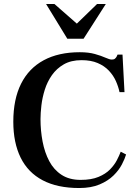

<svg xmlns="http://www.w3.org/2000/svg" viewBox="-20 -935 694 967"><path d="M379 12Q269 12 195 -27Q121 -66 84 -141Q47 -216 47 -322Q47 -435 86 -513Q125 -591 200 -631.5Q275 -672 382 -672Q426 -672 458 -663Q490 -654 511 -644.5Q532 -635 543 -635Q554 -635 559 -639.5Q564 -644 567 -649L572 -660H597L607 -471H582Q576 -499 563.5 -527Q551 -555 528.5 -579Q506 -603 472 -617.5Q438 -632 391 -632Q338 -632 301.5 -611Q265 -590 241.5 -556.5Q218 -523 205.5 -483Q193 -443 188.5 -404Q184 -365 184 -335Q184 -277 194.5 -222Q205 -167 228 -123.5Q251 -80 290 -54.5Q329 -29 386 -29Q440 -29 476 -44Q512 -59 534 -81.5Q556 -104 568.5 -128Q581 -152 588 -171L615 -157Q609 -136 594 -107Q579 -78 551.5 -51Q524 -24 481.5 -6Q439 12 379 12ZM319 -740 212 -915H254L367 -816L469 -915H513L401 -740Z"/></svg>

Font: Frank Ruhl Libre Medium
Style: Regular
Weight: 500
Designer: Yanek Iontef
Foundry: Fontef
Version: Version 6.004